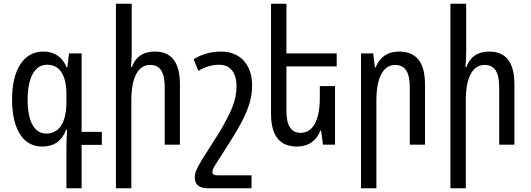

<svg xmlns="http://www.w3.org/2000/svg" viewBox="-20 -780 2860 1035"><path d="M338 235H420V1H529V-69H420V-492H352L343 -417H339C317 -471 276 -502 213 -502C104 -502 45 -399 45 -244C45 -84 104 10 207 10C272 10 314 -21 337 -81H342C339 -45 338 -8 338 13ZM230 -60C168 -60 129 -119 129 -243C129 -362 167 -431 234 -431C302 -431 338 -375 338 -273V-229C338 -120 299 -60 230 -60Z M690 -760H605V235H688V-240C688 -363 725 -430 789 -430C841 -430 868 -395 868 -309V0H950V-325C950 -451 899 -502 815 -502C749 -502 710 -471 691 -419H686C689 -447 690 -475 690 -503Z M1336 235V165H1152C1131 165 1125 158 1125 146C1125 136 1132 122 1145 102L1231 -33C1300 -145 1339 -224 1339 -320C1339 -431 1275 -502 1172 -502C1116 -502 1066 -487 1024 -461L1049 -398C1087 -420 1123 -431 1162 -431C1219 -431 1255 -391 1255 -315C1255 -238 1226 -175 1162 -66L1068 82C1040 130 1030 150 1030 177C1030 214 1053 235 1101 235Z M1786 -316H1704V-252C1704 -130 1665 -64 1602 -64C1552 -64 1524 -97 1524 -183V-422H1795V-492H1524V-760H1441V-167C1441 -42 1493 10 1581 10C1644 10 1687 -23 1707 -76H1711L1721 0H1786Z M1926 235H2009V-240C2009 -363 2047 -430 2110 -430C2161 -430 2189 -395 2189 -310V0H2271V-325C2271 -451 2219 -502 2131 -502C2068 -502 2025 -470 2005 -416H2001L1992 -492H1926Z M2493 -760H2408V235H2491V-240C2491 -363 2528 -430 2592 -430C2644 -430 2671 -395 2671 -309V0H2753V-325C2753 -451 2702 -502 2618 -502C2552 -502 2513 -471 2494 -419H2489C2492 -447 2493 -475 2493 -503Z"/></svg>

Font: Noto Sans Armenian Condensed
Style: Regular
Weight: 400
Width: 3
Designer: Monotype Design Team
Foundry: Monotype Imaging Inc.
Version: Version 2.008